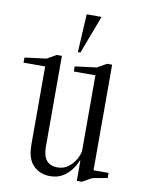

<svg xmlns="http://www.w3.org/2000/svg" viewBox="-90 -821 676 892"><g transform="rotate(10 248.0 -375.0)"><path d="M379 -550H403V-52H474V-28L403 -15L359 10H335V-85H332Q325 -65 308.5 -42.5Q292 -20 267 -5Q242 10 209 10Q161 10 129.5 -21Q98 -52 98 -119V-488H-4V-512L98 -525L142 -550H166V-121Q166 -36 235 -36Q264 -36 284.5 -51Q305 -66 318 -87.5Q331 -109 335 -129V-488H233V-512L335 -525ZM236 -580 246 -760H316L248 -580Z"/></g></svg>

Font: Xanh Mono
Style: Regular
Weight: 400
Monospace: yes
Designer: Lam Bao, Duy Dao
Foundry: Yellow Type Foundry
Version: Version 3.101; ttfautohint (v1.8.3)